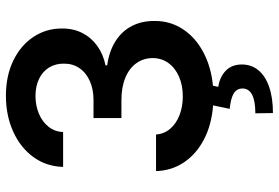

<svg xmlns="http://www.w3.org/2000/svg" viewBox="-172 -586 975 672"><g transform="rotate(-90 316.0 -249.5)"><path d="M181.6 -191.4Q183.6 -163.6 201.4 -142.3Q219.2 -121.1 249 -109.4Q278.8 -97.7 315.4 -97.7Q354 -97.7 384.5 -111.1Q415 -124.5 432.1 -148.4Q449.2 -172.4 449.2 -203.1Q449.2 -234.9 431.6 -259.8Q414.1 -284.7 380.9 -298.6Q347.7 -312.5 302.7 -312.5H239.3V-410.2H302.7Q339.8 -410.2 368.9 -423.1Q397.9 -436 414.1 -459.7Q430.2 -483.4 429.7 -513.7Q430.2 -543 416.3 -565.7Q402.3 -588.4 376.5 -600.8Q350.6 -613.3 316.4 -613.3Q283.2 -613.3 254.6 -601.3Q226.1 -589.4 208.7 -567.4Q191.4 -545.4 190.4 -516.6H68.4Q69.8 -575.2 102.8 -620.6Q135.7 -666 192.1 -691.4Q248.5 -716.8 317.4 -716.8Q387.2 -716.8 440.9 -690.7Q494.6 -664.6 523.9 -619.6Q553.2 -574.7 552.7 -520.5Q553.2 -481.4 537.1 -449.7Q521 -418 491.7 -397Q462.4 -376 423.8 -368.2V-362.3Q473.1 -355.5 508.3 -333.3Q543.5 -311 561.5 -275.9Q579.6 -240.7 579.1 -196.3Q579.6 -142.6 551 -98.4Q522.5 -54.2 470.7 -26.4Q418.9 1.5 352.5 7.8L348.6 26.4Q383.3 31.7 405 52.7Q426.8 73.7 426.8 109.4Q426.8 142.1 407 166.5Q387.2 190.9 348.9 204.3Q310.5 217.8 256.8 217.8L255.9 156.2Q341.3 156.2 342.8 112.3Q342.8 91.3 325.9 80.8Q309.1 70.3 271.5 66.4L283.7 8.3Q216.8 3.4 165.3 -23.2Q113.8 -49.8 84.5 -93.3Q55.2 -136.7 53.7 -191.4Z"/></g></svg>

Font: Pretendard Std SemiBold
Style: Regular
Weight: 600
Designer: Base glyphs from Inter by Rasmus Andersson; Hangeul glyphs from Noto Sans CJK(Source Han Sans) by Jang Soo-young and Kan
Foundry: Kil Hyung-jin
Version: Version 1.309